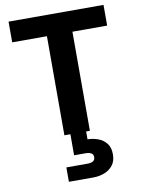

<svg xmlns="http://www.w3.org/2000/svg" viewBox="-103 -769 812 1105"><g transform="rotate(-10 303.5 -216.0)"><path d="M229 0V-579H26V-700H581V-579H378V0ZM208 268V184H330Q352 184 364 177Q376 170 376 153Q376 137 364 130Q352 123 330 123H264V-4H356V46Q387 46 417 57Q447 68 466 92Q485 116 485 156Q485 195 466 219.5Q447 244 416.5 256Q386 268 351 268Z"/></g></svg>

Font: DM Sans 20pt Black
Style: Regular
Weight: 900
Version: Version 4.004;gftools[0.9.30]